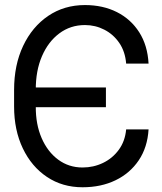

<svg xmlns="http://www.w3.org/2000/svg" viewBox="-20 -749 656 778"><path d="M409.2 -394.5V-314.5H110.4V-394.5ZM491.2 -224.6H582Q577.6 -151.9 542.2 -99.4Q506.8 -46.9 448.2 -18.6Q389.6 9.8 314.5 9.8Q232.9 9.8 170.4 -32Q107.9 -73.7 72.5 -147.7Q37.1 -221.7 37.1 -317.4V-384.8Q37.1 -485.4 73.7 -563Q110.4 -640.6 175.3 -684.6Q240.2 -728.5 324.2 -728.5Q397 -728.5 453.6 -700Q510.3 -671.4 544.2 -618.2Q578.1 -564.9 582 -491.2H491.2Q487.3 -540 463.4 -575Q439.5 -609.9 402.8 -628.7Q366.2 -647.5 324.2 -647.5Q265.6 -647.5 220.5 -613.8Q175.3 -580.1 149.9 -521Q124.5 -461.9 125 -384.8V-317.4Q124.5 -245.1 148.7 -189.5Q172.9 -133.8 215.8 -102.1Q258.8 -70.3 314.5 -70.3Q358.9 -70.3 397.5 -88.9Q436 -107.4 461.4 -142.1Q486.8 -176.8 491.2 -224.6Z"/></svg>

Font: Inter Display V
Style: Regular
Weight: 400
Designer: Rasmus Andersson
Foundry: rsms
Version: Version 3.015;git-src